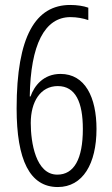

<svg xmlns="http://www.w3.org/2000/svg" viewBox="-20 -742 452 774"><path d="M47 -305C47 -97 100 12 213 12C314 12 369 -82 369 -222C369 -350 323 -444 224 -444C155 -444 118 -396 103 -353H100C103 -562 160 -673 264 -673C290 -673 316 -668 336 -661V-711C317 -718 290 -722 263 -722C124 -722 47 -597 47 -305ZM211 -38C124 -38 104 -168 104 -246C104 -332 143 -395 213 -395C285 -395 314 -329 314 -222C314 -100 278 -38 211 -38Z"/></svg>

Font: Noto Sans Armenian ExtraCondensed Light
Style: Regular
Weight: 300
Width: 2
Designer: Monotype Design Team
Foundry: Monotype Imaging Inc.
Version: Version 2.008